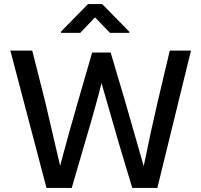

<svg xmlns="http://www.w3.org/2000/svg" viewBox="-20 -922 987 942"><path d="M432.1 -664.1 362.8 -424.8Q319.8 -276.9 274.9 -108.9L201.2 -424.8L138.2 -673.8H30.8L208 0H332L394 -212.9Q455.1 -418.9 478 -514.2L564.9 -212.9L628.9 0H752L917 -673.8H813L753.9 -423.8Q722.2 -289.1 685.1 -106.9L594.2 -423.8L522.9 -664.1ZM614.7 -766.1 481.4 -901.9H411.6L279.3 -767.1V-760.7H373.5L446.3 -836.9L519.5 -760.7H614.7Z"/></svg>

Font: FAU Chimera Medium
Style: Regular
Weight: 500
Version: Version 1.002;hotconv 1.0.117;makeotfexe 2.5.65602